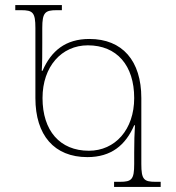

<svg xmlns="http://www.w3.org/2000/svg" viewBox="-20 -734 691 754"><path d="M428 0H611V-20H591C545 -20 535 -29 535 -90V-349C535 -495 461 -581 331 -581C237 -581 181 -534 147 -456H144C146 -488 146 -521 146 -564V-624C146 -685 157 -694 203 -694H223V-714H40V-694H63C109 -694 119 -685 119 -624V-349C119 -203 193 -117 323 -117C417 -117 473 -164 507 -242H510C508 -210 507 -177 507 -135V-90C507 -29 497 -20 451 -20H428ZM329 -142C215 -142 147 -221 147 -349C147 -473 222 -556 325 -556C439 -556 507 -477 507 -349C507 -225 432 -142 329 -142Z"/></svg>

Font: Noto Serif Georgian Thin
Style: Regular
Weight: 100
Designer: Monotype Design Team, Akaki Razmadze
Foundry: Google LLC
Version: Version 2.003